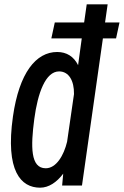

<svg xmlns="http://www.w3.org/2000/svg" viewBox="-20 -830 574 890"><path d="M360 30 457 -652H518L534 -726H467L479 -810H382L370 -726H234L218 -652H359L342 -528C322 -568 289 -589 245 -589C147 -589 69 -493 40 -290C4 -37 77 40 166 40C206 40 243 15 273 -25L268 30ZM139 -279C155 -399 191 -499 254 -499C299 -499 324 -456 323 -394L291 -173C276 -110 241 -50 192 -50C121 -50 122 -150 139 -279Z"/></svg>

Font: Smiley Sans Oblique
Style: Regular
Weight: 400
Italic angle: -8°
Designer: oooooohmygosh, Nagisa Chen, Janine Sui, Heda Shi, Jian Li
Foundry: atelierAnchor
Version: Version 2.0.1